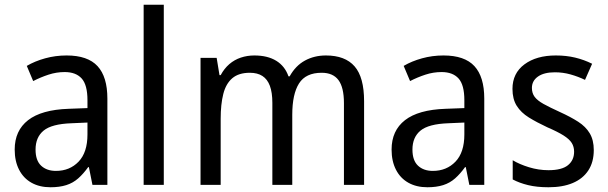

<svg xmlns="http://www.w3.org/2000/svg" viewBox="-20 -780 2566 810"><path d="M261 -546Q350 -546 391.5 -501Q433 -456 433 -364V0H370L355 -75H352Q332 -47 310 -27.5Q288 -8 259.5 1Q231 10 193 10Q147 10 113 -9Q79 -28 60.5 -64Q42 -100 42 -149Q42 -229 98.5 -273Q155 -317 269 -321L349 -324V-357Q349 -422 324.5 -449Q300 -476 253 -476Q218 -476 184.5 -465Q151 -454 120 -438L93 -502Q127 -522 170.5 -534Q214 -546 261 -546ZM281 -260Q198 -257 164 -229Q130 -201 130 -149Q130 -103 153.5 -81Q177 -59 216 -59Q274 -59 311.5 -98Q349 -137 349 -213V-263Z M671 0H586V-760H671Z M1355 -546Q1436 -546 1476 -500Q1516 -454 1516 -353V0H1431V-345Q1431 -411 1408 -442Q1385 -473 1337 -473Q1270 -473 1241.5 -428Q1213 -383 1213 -296V0H1129V-346Q1129 -390 1118.5 -418Q1108 -446 1087 -459.5Q1066 -473 1034 -473Q987 -473 960 -450Q933 -427 922 -383.5Q911 -340 911 -279V0H826V-536H894L906 -463H911Q926 -491 947.5 -509.5Q969 -528 996 -537Q1023 -546 1053 -546Q1109 -546 1145.5 -523.5Q1182 -501 1197 -458H1202Q1227 -503 1266.5 -524.5Q1306 -546 1355 -546Z M1851 -546Q1940 -546 1981.5 -501Q2023 -456 2023 -364V0H1960L1945 -75H1942Q1922 -47 1900 -27.5Q1878 -8 1849.5 1Q1821 10 1783 10Q1737 10 1703 -9Q1669 -28 1650.5 -64Q1632 -100 1632 -149Q1632 -229 1688.5 -273Q1745 -317 1859 -321L1939 -324V-357Q1939 -422 1914.5 -449Q1890 -476 1843 -476Q1808 -476 1774.5 -465Q1741 -454 1710 -438L1683 -502Q1717 -522 1760.5 -534Q1804 -546 1851 -546ZM1871 -260Q1788 -257 1754 -229Q1720 -201 1720 -149Q1720 -103 1743.5 -81Q1767 -59 1806 -59Q1864 -59 1901.5 -98Q1939 -137 1939 -213V-263Z M2485 -147Q2485 -96 2462 -61Q2439 -26 2396.5 -8Q2354 10 2294 10Q2245 10 2208 1Q2171 -8 2143 -23V-104Q2171 -87 2211.5 -74.5Q2252 -62 2294 -62Q2350 -62 2376 -83Q2402 -104 2402 -140Q2402 -161 2392 -177Q2382 -193 2357.5 -208.5Q2333 -224 2289 -243Q2244 -264 2211 -284.5Q2178 -305 2160 -333.5Q2142 -362 2142 -405Q2142 -471 2192.5 -508.5Q2243 -546 2325 -546Q2369 -546 2406.5 -537Q2444 -528 2478 -511L2448 -443Q2419 -457 2387 -466Q2355 -475 2321 -475Q2275 -475 2249.5 -457Q2224 -439 2224 -409Q2224 -387 2235.5 -371.5Q2247 -356 2273 -341.5Q2299 -327 2343 -307Q2387 -287 2419 -266.5Q2451 -246 2468 -217.5Q2485 -189 2485 -147Z"/></svg>

Font: Noto Sans SemiCondensed
Style: Regular
Weight: 400
Width: 4
Version: Version 2.013